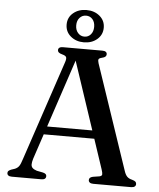

<svg xmlns="http://www.w3.org/2000/svg" viewBox="-60 -956 832 1007"><g transform="rotate(5 356.0 -452.5)"><path d="M172.5 -278.5H470.5L474 -236H168ZM220 -18Q220 -10 214.2 -5Q208.5 0 195.5 0H40.5Q27.5 0 21.5 -4.8Q15.5 -9.5 15.5 -17.5Q15.5 -24 19.2 -28Q23 -32 33.5 -36.5L53 -43Q67 -49 74.5 -59.8Q82 -70.5 90.5 -98L266.5 -623.5Q272.5 -641.5 269 -649.5Q265.5 -657.5 248 -662Q234.5 -665.5 229 -670.5Q223.5 -675.5 223.5 -682.5Q223.5 -691 229.8 -695.5Q236 -700 248.5 -700H455Q468 -700 474 -695.5Q480 -691 480 -683Q480 -675.5 474.8 -670.5Q469.5 -665.5 456.5 -662.5Q442 -659 439.5 -653Q437 -647 441.5 -632.5L627 -84Q633.5 -63 643 -53Q652.5 -43 670 -39Q684 -35 688.5 -30.2Q693 -25.5 693 -18Q693 -10 686.8 -5Q680.5 0 667.5 0H469Q456.5 0 450.2 -5Q444 -10 444 -18Q444 -25 448.5 -29.5Q453 -34 463.5 -36.5L498.5 -42Q511 -45 511.5 -53.2Q512 -61.5 506 -79.5L314.5 -654L329 -661L143.5 -103.5Q138 -85 138 -73.5Q138 -62 145.2 -54.8Q152.5 -47.5 168 -42.5L201 -36Q211 -33.5 215.5 -29.2Q220 -25 220 -18ZM354.5 -735Q313.5 -735 285.2 -758.8Q257 -782.5 257 -820.5Q257 -858 285.2 -881.5Q313.5 -905 354.5 -905Q396.5 -905 424.5 -881.2Q452.5 -857.5 452.5 -820.5Q452.5 -783 424.5 -759Q396.5 -735 354.5 -735ZM355 -875.5Q335 -875.5 321.2 -860.5Q307.5 -845.5 307.5 -820.5Q307.5 -796 321.2 -780.5Q335 -765 355 -765Q375.5 -765 388.8 -780.5Q402 -796 402 -820.5Q402 -845.5 388.8 -860.5Q375.5 -875.5 355 -875.5Z"/></g></svg>

Font: Fraunces Wonky
Style: Regular
Weight: 400
Version: Version 1.000;[b76b70a41]